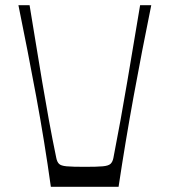

<svg xmlns="http://www.w3.org/2000/svg" viewBox="-20 -720 653 740"><path d="M176 0Q152 -173 119.5 -348.5Q87 -524 51 -700H94Q106 -628 118 -554Q130 -480 142.5 -405.5Q155 -331 168.5 -257Q182 -183 197 -111Q200 -96 207.5 -88.5Q215 -81 237 -79Q259 -77 307 -77Q354 -77 376 -79Q398 -81 406 -88.5Q414 -96 417 -111Q431 -183 444.5 -257Q458 -331 470.5 -405.5Q483 -480 495.5 -554Q508 -628 520 -700H563Q527 -524 495 -348.5Q463 -173 437 0Z"/></svg>

Font: Ojuju ExtraLight
Style: Regular
Weight: 400
Version: Version 1.000